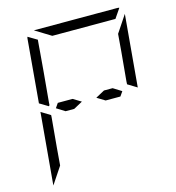

<svg xmlns="http://www.w3.org/2000/svg" viewBox="-134 -1114 1084 1181"><g transform="rotate(-15 408.0 -523.5)"><path d="M104 -558 139 -959Q139 -966 142 -972L199 -938L198 -928L195 -892L193 -866L182 -735L165 -548L164 -531L159 -525ZM140 -265 131 -155 59 -47 99 -500V-505L158 -469L157 -452ZM250 -469 197 -502 217 -531H311L362 -500L305 -469ZM291 -938 190 -1000H452H720Q730 -1000 734 -998L693 -938H663H477H415ZM757 -953 717 -500V-495L658 -531L659 -550L676 -735L685 -845ZM511 -531H566L619 -498L599 -469H505L454 -500Z"/></g></svg>

Font: DSEG14 Modern Mini
Style: Light Italic
Weight: 300
Italic angle: -5°
Designer: Keshikan(Twitter:@keshinomi_88pro)
Version: Version 0.46